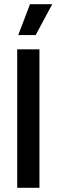

<svg xmlns="http://www.w3.org/2000/svg" viewBox="-20 -895 270 915"><path d="M62 0V-660H168V0ZM150 -728H67L123 -875H229Z"/></svg>

Font: Bricolage Grotesque Condensed Medium
Style: Regular
Weight: 500
Width: 3
Designer: Mathieu Triay
Foundry: Atelier Triay
Version: Version 1.000;gftools[0.9.30]